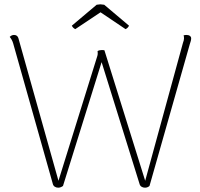

<svg xmlns="http://www.w3.org/2000/svg" viewBox="-20 -862 927 890"><path d="M866 -682Q866 -677 863.5 -669Q861 -661 860 -658L673 0Q664 8 652 8Q643 8 636 3.5Q629 -1 627 -9L451 -574L272 0Q261 8 250 8Q241 8 234 3.5Q227 -1 225 -9L41 -661Q36 -678 25 -691Q34 -700 45 -700Q60 -700 65 -686L251 -24L431 -602Q433 -607 433 -615Q433 -623 432 -625Q440 -630 451 -630Q460 -630 464 -629L653 -24L828 -663Q833 -676 833 -684Q833 -694 831 -698Q836 -700 845 -700Q855 -700 861 -695Q867 -690 866 -682ZM578 -743Q573 -732 562 -727L446 -805L329 -727Q318 -732 313 -743L428 -840Q440 -842 445 -842Q451 -842 463 -840Z"/></svg>

Font: Arima Madurai Thin
Style: Regular
Weight: 250
Designer: Joana Correia and Natanael Gama
Foundry: NDISCOVER
Version: Version 1.019; ttfautohint (v1.5) -l 7 -r 28 -G 50 -x 13 -D 